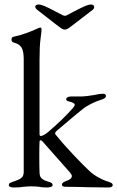

<svg xmlns="http://www.w3.org/2000/svg" viewBox="-20 -827 519 850"><path d="M19 0ZM19 -8Q19 -14 23.5 -16.5Q28 -19 33.5 -21Q39 -23 42 -24Q62 -30 73.5 -38.5Q85 -47 85 -65V-566Q85 -601 75 -617Q65 -633 40 -639Q31 -641 31 -652Q31 -662 39 -664Q73 -672 95.5 -680Q118 -688 149 -702Q155 -705 158 -705Q164 -705 164 -696Q164 -689 159.5 -655.5Q155 -622 155 -562V-234Q155 -225 160 -225Q173 -225 196 -245Q264 -304 302 -348Q311 -358 311 -363Q311 -372 285 -378Q278 -380 275.5 -382Q273 -384 273 -388Q273 -393 279 -396.5Q285 -400 295 -400H344Q358 -400 400 -407Q423 -412 435 -412Q449 -412 449 -402Q449 -391 424 -384Q396 -376 358 -353Q349 -347 308.5 -313.5Q268 -280 230 -247Q224 -241 224 -237Q224 -233 227 -230Q261 -188 306.5 -140Q352 -92 374 -72Q389 -57 410.5 -44.5Q432 -32 449 -26Q453 -25 461.5 -22Q470 -19 474.5 -16Q479 -13 479 -8Q479 3 459 3L378 2Q310 0 272 0Q254 0 254 -9Q254 -19 271 -25Q284 -29 291 -34.5Q298 -40 298 -48Q298 -53 291 -62L170 -199Q164 -206 160 -206Q155 -206 155 -199Q154 -180 154 -135Q154 -88 155 -65Q155 -46 164 -37.5Q173 -29 190 -24Q193 -23 199.5 -21Q206 -19 209.5 -16Q213 -13 213 -8Q213 -2 205 0.5Q197 3 190 3Q165 3 153 0Q137 -2 120 -2Q103 -2 83 0Q68 3 42 3Q19 3 19 -8ZM229 -718 143 -785Q136 -791 136 -797Q136 -802 140 -804.5Q144 -807 151 -807Q161 -807 176.5 -800.5Q192 -794 224 -777L257 -760Q263 -757 267 -757Q271 -757 277 -760L309 -777Q344 -795 358.5 -801Q373 -807 383 -807Q390 -807 393.5 -804Q397 -801 397 -796Q397 -789 391 -784L305 -718Q302 -716 289 -706Q276 -696 267 -696Q258 -696 245 -706Q232 -716 229 -718Z"/></svg>

Font: EB Garamond
Style: Regular
Weight: 400
Designer: Georg Duffner and Octavio Pardo
Foundry: Georg Duffner
Version: Version 1.000; ttfautohint (v1.6)